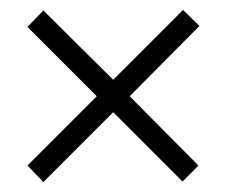

<svg xmlns="http://www.w3.org/2000/svg" viewBox="-20 -612 454 385"><path d="M35 -280 174 -419 35 -558 67 -591 207 -452 347 -592 380 -560 240 -419 378 -280 346 -248 207 -387 67 -247Z"/></svg>

Font: Noto Sans Telugu UI ExtraCondensed Light
Style: Regular
Weight: 300
Width: 2
Designer: Jelle Bosma - Monotype Design Team
Foundry: Monotype Imaging Inc.
Version: Version 2.005; ttfautohint (v1.8.4.7-5d5b)